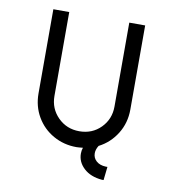

<svg xmlns="http://www.w3.org/2000/svg" viewBox="-74 -577 678 762"><g transform="rotate(10 265.0 -196.5)"><path d="M80 -174V-513H144V-175Q144 -124 179 -89Q214 -54 265 -54Q317 -54 351.5 -89Q386 -124 386 -175V-513H450V-174Q450 -120 423 -76.5Q396 -33 351 -10Q341 6 341 21Q341 40 355 52.5Q369 65 393 66H400L394 120H387Q341 116 314 91Q287 66 287 32Q287 19 291 8Q273 10 265 10Q214 10 171.5 -14Q129 -38 104.5 -80Q80 -122 80 -174Z"/></g></svg>

Font: Lineal Light
Style: Regular
Weight: 300
Designer: Created by Frank Adebiaye with contributions from Anton Moglia & Ariel Martín Pérez
Created by Frank ADEBIAYE with FontF
Foundry: Velvetyne Type Foundry
Version: Version 2.000